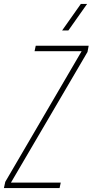

<svg xmlns="http://www.w3.org/2000/svg" viewBox="-33 -963 474 983"><path d="M-13 0 -6 -32 385 -701H144L150 -729H421L415 -697L23 -28H278L272 0ZM285 -807 381 -943H413L317 -807Z"/></svg>

Font: Hubot Sans Condensed ExtraLight
Style: Italic
Weight: 200
Width: 3
Italic angle: -12.0243°
Designer: Deni Anggara
Foundry: GitHub, Inc., Subsidiary of Microsoft Corporation
Version: Version 2.000